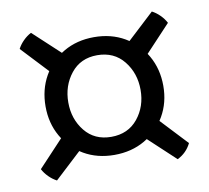

<svg xmlns="http://www.w3.org/2000/svg" viewBox="-60 -620 660 607"><g transform="rotate(-10 270.0 -317.0)"><path d="M269.5 -127.5Q214.5 -127.5 172 -152.2Q129.5 -177 105.2 -219.8Q81 -262.5 81 -316Q81 -370 105.2 -413Q129.5 -456 172 -480.8Q214.5 -505.5 269.5 -505.5Q324.5 -505.5 367.2 -480.8Q410 -456 434.5 -413Q459 -370 459 -316Q459 -262.5 434.5 -219.8Q410 -177 367.2 -152.2Q324.5 -127.5 269.5 -127.5ZM269.5 -185.5Q323.5 -185.5 354.8 -224Q386 -262.5 386 -316Q386 -369.5 354.8 -408.5Q323.5 -447.5 269.5 -447.5Q216 -447.5 185 -408.5Q154 -369.5 154 -316Q154 -262.5 185 -224Q216 -185.5 269.5 -185.5ZM76 -79.5Q62.5 -86.5 50.8 -98.2Q39 -110 32 -123.5L130 -228L180.5 -176.5ZM130 -405 32 -509.5Q39 -523 50.8 -534.8Q62.5 -546.5 76 -553.5L180.5 -456.5ZM410 -405 359.5 -456.5 464 -553.5Q477.5 -546.5 489.2 -534.8Q501 -523 508 -509.5ZM463.5 -79.5 359.5 -176.5 410 -227.5 507.5 -123.5Q493 -94 463.5 -79.5Z"/></g></svg>

Font: Signika SC
Style: Regular
Weight: 300
Designer: Anna Giedryś
Foundry: Anna Giedryś
Version: Version 2.000